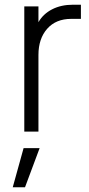

<svg xmlns="http://www.w3.org/2000/svg" viewBox="-20 -558 379 814"><path d="M83 0V-531H143V-464Q163 -499 201 -518.5Q239 -538 289 -538H323V-478H282Q217 -478 180 -436Q143 -394 143 -325V0ZM34 236 80 70H148L86 236Z"/></svg>

Font: Plus Jakarta Sans Light
Style: Regular
Weight: 300
Designer: Gumpita Rahayu
Foundry: Tokotype
Version: Version 2.006; ttfautohint (v1.8.4.7-5d5b)